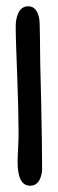

<svg xmlns="http://www.w3.org/2000/svg" viewBox="-20 -591 184 611"><path d="M76 0Q36 0 36 -75Q36 -83 36.5 -96.5Q37 -110 38 -127Q39 -144 39 -157Q39 -170 39 -178Q39 -206 38 -247Q37 -288 35 -343Q33 -398 31.5 -439Q30 -480 30 -508Q30 -530 38 -549Q48 -571 70 -571Q96 -571 104 -536Q107 -524 107 -479Q107 -444 108 -391.5Q109 -339 111 -267Q114 -125 114 -54Q114 -35 106 -19Q96 0 76 0Z"/></svg>

Font: Dongol
Style: Regular
Weight: 400
Designer: Abdo Mohamed and Ibrahim Hamdi
Foundry: Protype Foundry
Version: Version 1.000;hotconv 1.0.109;makeotfexe 2.5.65596